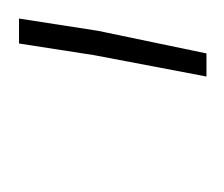

<svg xmlns="http://www.w3.org/2000/svg" viewBox="-38 -752 242 207"><g transform="rotate(-90 83.5 -649.0)"><path d="M153.3 -665 128.9 -547.9H104L127 -668.9L139.6 -750H166.5Z"/></g></svg>

Font: TypoPRO Roboto
Style: Italic
Weight: 250
Italic angle: -12°
Designer: Google
Version: Version 2.136; 2016